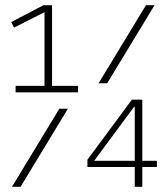

<svg xmlns="http://www.w3.org/2000/svg" viewBox="-20 -718 640 738"><path d="M40 -388H151V-671L34 -612L23 -633L147 -698H180V-388H280V-363H40ZM541 -698H574L392 -398H359ZM208 -300H241L59 0H26ZM498 -76H316V-104L487 -335H527V-100H583V-76H527V0H498ZM498 -100V-307H495L342 -100Z"/></svg>

Font: IBM Plex Mono ExtraLight
Style: Regular
Weight: 200
Monospace: yes
Designer: Mike Abbink, Paul van der Laan, Pieter van Rosmalen
Foundry: Bold Monday
Version: Version 2.3